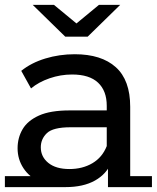

<svg xmlns="http://www.w3.org/2000/svg" viewBox="-22 -757 642 786"><path d="M420 0V-112L415 -133V-324Q415 -385 379.5 -418.5Q344 -452 273 -452Q226 -452 181 -436.5Q136 -421 105 -395L65 -467Q106 -500 163.5 -517.5Q221 -535 284 -535Q393 -535 452 -482Q511 -429 511 -320V0ZM246 9Q187 9 142.5 -11.5Q98 -32 74 -68.5Q50 -105 50 -150Q50 -193 70.5 -228Q91 -263 137.5 -284Q184 -305 263 -305H431V-236H267Q195 -236 170 -212Q145 -188 145 -154Q145 -115 176 -90Q207 -65 262 -65Q316 -65 356.5 -89Q397 -113 415 -159L434 -93Q415 -45 367 -18Q319 9 246 9ZM-2 -36H244V9H-2ZM420 -36H600V9H420ZM245 -607 112 -737H199L331 -628H251L383 -737H470L337 -607Z"/></svg>

Font: Montserrat Underline Thin Medium
Style: Regular
Weight: 500
Version: Version 9.000